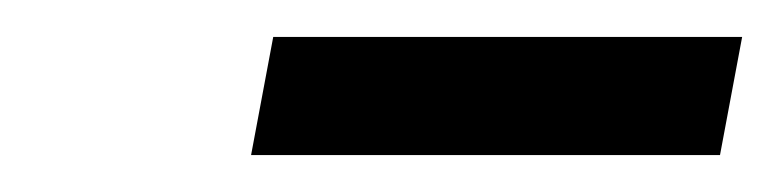

<svg xmlns="http://www.w3.org/2000/svg" viewBox="-20 -720 422 104"><path d="M116 -636H370L382 -700H128Z"/></svg>

Font: Fixel Text 20240404
Style: Italic
Weight: 400
Width: 4
Italic angle: -10°
Designer: AlfaBravo + MacPaw
Foundry: Kyrylo Tkachov, Marchela Mozhyna, Serhii Makarenko, Maria Weinstein, Zakhar Kryvoshyya
Version: Version 1.211;Glyphs 3.2 (3225)